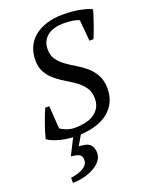

<svg xmlns="http://www.w3.org/2000/svg" viewBox="-177 -804 917 1168"><g transform="rotate(-20 281.5 -220.0)"><path d="M121 -69Q132 -60 158 -49.5Q184 -39 213 -39Q246 -39 277 -45Q308 -51 333 -66Q358 -81 373 -105.5Q388 -130 388 -167Q388 -208 368.5 -236Q349 -264 320 -285.5Q291 -307 257.5 -326.5Q224 -346 195 -370Q166 -394 146.5 -426.5Q127 -459 127 -507Q127 -553 143.5 -590.5Q160 -628 192.5 -655Q225 -682 272 -697Q319 -712 379 -712Q440 -712 488 -702.5Q536 -693 563 -679Q559 -662 551.5 -639.5Q544 -617 536 -593Q528 -569 519 -546.5Q510 -524 503 -507H477L465 -644Q448 -652 421.5 -656Q395 -660 364 -660Q334 -660 307.5 -653Q281 -646 261.5 -631.5Q242 -617 231 -595Q220 -573 220 -543Q220 -503 239.5 -476.5Q259 -450 288 -429Q317 -408 350.5 -388.5Q384 -369 413 -344Q442 -319 461.5 -283.5Q481 -248 481 -196Q481 -151 464.5 -114Q448 -77 416 -50Q384 -23 338 -7.5Q292 8 233 11L196 75Q251 76 269.5 96.5Q288 117 288 148Q288 180 267.5 203.5Q247 227 216.5 242Q186 257 151 264.5Q116 272 87 272V239Q107 236 127 230.5Q147 225 163.5 216Q180 207 190 194Q200 181 200 163Q200 153 197 144.5Q194 136 186.5 130.5Q179 125 165.5 121.5Q152 118 130 116L183 11Q128 8 84 -6Q40 -20 22 -35Q26 -53 33.5 -77.5Q41 -102 50 -127Q59 -152 68 -175.5Q77 -199 85 -216H111Z"/></g></svg>

Font: PTSerifItalic
Style: Italic
Weight: 400
Italic angle: -12°
Designer: A.Korolkova, O.Umpeleva, V.Yefimov
Foundry: ParaType Ltd
Version: Version 1.000W OFL